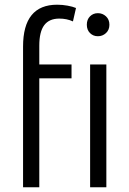

<svg xmlns="http://www.w3.org/2000/svg" viewBox="-20 -796 549 816"><path d="M78 0V-598Q78 -776 223 -776Q245 -776 267 -772Q289 -768 303 -762L290 -705Q264 -717 232 -717Q189 -717 168 -689Q147 -661 147 -602V-522H284V-463H147V0ZM363 0V-522H432V0ZM396 -642Q376 -642 362.5 -655.5Q349 -669 349 -691Q349 -713 362.5 -726.5Q376 -740 396 -740Q416 -740 430.5 -726.5Q445 -713 445 -691Q445 -669 430.5 -655.5Q416 -642 396 -642Z"/></svg>

Font: Ubuntu Sans Condensed
Style: Regular
Weight: 400
Width: 3
Designer: Dalton Maag Ltd
Foundry: Dalton Maag Ltd
Version: Version 1.006; ttfautohint (v1.8.4.7-5d5b)